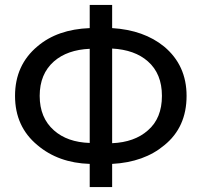

<svg xmlns="http://www.w3.org/2000/svg" viewBox="-20 -759 818 779"><path d="M344 -739H435V-645Q564 -637 646 -570Q737 -494 737 -370Q737 -243 647 -170Q565 -101 435 -94V0H344V-94Q217 -98 132 -170Q41 -245 41 -370Q41 -495 132 -571Q213 -640 344 -645ZM435 -178Q526 -182 580 -230Q637 -279 637 -370Q637 -460 580 -510Q527 -557 435 -562ZM344 -561Q253 -557 199 -510Q141 -459 141 -370Q141 -281 199 -230Q253 -182 344 -179Z"/></svg>

Font: MongolianScript
Style: Regular
Weight: 400
Designer: Bolorsoft LLC, NUM
Foundry: Bolorsoft LLC
Version: Version 3.2